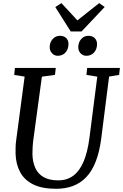

<svg xmlns="http://www.w3.org/2000/svg" viewBox="-20 -1166 767 1196"><path d="M659.5 -689 611 -306Q600 -220 576.2 -159.5Q552.5 -99 516.5 -61.8Q480.5 -24.5 433.5 -7.2Q386.5 10 329.5 10Q242 10 187 -17.2Q132 -44.5 105.5 -93.8Q79 -143 77 -208.5Q77 -227.5 77.2 -248Q77.5 -268.5 80.5 -290L133.5 -689L68.5 -699L73 -743H327.5L322.5 -699.5L241 -688.5L188 -298.5Q184.5 -271.5 183.2 -248Q182 -224.5 182 -204.5Q183.5 -156 200.2 -119.2Q217 -82.5 252 -62.5Q287 -42.5 342.5 -42.5Q397.5 -42.5 436.5 -71.5Q475.5 -100.5 500.5 -159Q525.5 -217.5 537 -306L586 -688.5L518.5 -699.5L523 -743H727L722 -699.5ZM339.5 -818.5Q318.5 -818.5 303.8 -834.5Q289 -850.5 289.5 -874Q290.5 -904 308.8 -923.5Q327 -943 353.5 -943Q379.5 -943 393.5 -927.8Q407.5 -912.5 406.5 -890Q406 -859 387.8 -838.8Q369.5 -818.5 339.5 -818.5ZM517.5 -818.5Q496 -818.5 481.5 -834.5Q467 -850.5 467.5 -874Q468.5 -904 486.5 -923.5Q504.5 -943 531 -943Q556.5 -943 570.8 -927.8Q585 -912.5 584.5 -890Q584 -859 565.8 -838.8Q547.5 -818.5 517.5 -818.5ZM420.5 -970 324.5 -1122 362.5 -1146.5Q387.5 -1119.5 412.5 -1092.8Q437.5 -1066 462 -1039Q496 -1066 530 -1092.8Q564 -1119.5 598 -1146.5L632 -1122.5L488 -970Z"/></svg>

Font: Merriweather Light 18pt
Style: Italic
Weight: 400
Italic angle: -7.8°
Version: Version 2.101